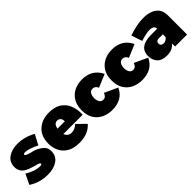

<svg xmlns="http://www.w3.org/2000/svg" viewBox="195 -1524 2502 2502"><g transform="rotate(-45 1445.5 -273.5)"><path d="M279 10Q128 10 12 -68L80 -208Q192 -140 282 -140Q315 -140 316 -156Q316 -166 300 -173.8Q284 -181.5 248 -190Q147 -217 103 -246Q38 -291 38 -368Q38 -460 107 -508.5Q176 -557 279 -557Q410 -557 533 -488L459 -349Q337 -409 274 -409Q246 -409 243 -391Q243 -372 321 -352Q425 -333 491 -270Q527 -236 527 -176Q527 -85 456.5 -37.5Q386 10 279 10Z M865 8Q764.5 8 698.5 -28.5Q629.5 -68 598.2 -132Q567 -196 567 -271Q567 -407 648.5 -481Q730 -555 859 -555Q958.5 -555 1023.5 -515.5Q1090.5 -472.5 1120.8 -403Q1151 -333.5 1151 -251L1150 -223H794Q820 -158 885 -158Q943 -158 996 -207L1113 -92Q1025 8 865 8ZM925 -327Q925 -401 861 -405Q804 -405 789 -327Z M1468 8Q1391 8 1325.5 -22.2Q1260 -52.5 1219 -117.5Q1181 -180 1181 -271Q1181 -404 1260.5 -479.5Q1340 -555 1470 -555Q1651 -555 1729 -397L1550 -321Q1528 -373 1480 -373Q1414 -373 1408 -272Q1408 -230 1425.5 -200Q1443 -170 1480 -170Q1527 -170 1547 -229L1729 -145Q1658 8 1468 8Z M2019 8Q1942 8 1876.5 -22.2Q1811 -52.5 1770 -117.5Q1732 -180 1732 -271Q1732 -404 1811.5 -479.5Q1891 -555 2021 -555Q2202 -555 2280 -397L2101 -321Q2079 -373 2031 -373Q1965 -373 1959 -272Q1959 -230 1976.5 -200Q1994 -170 2031 -170Q2078 -170 2098 -229L2280 -145Q2209 8 2019 8Z M2476 10Q2380 10 2336.5 -39.5Q2293 -89 2293 -162Q2293 -324 2505 -329H2630Q2628 -389 2545 -389Q2486 -389 2379 -354L2329 -504Q2479 -557 2599 -557Q2668.5 -557 2726.2 -536.8Q2784 -516.5 2818.5 -470.5Q2851 -426 2851 -354V0H2630V-59Q2580 10 2476 10ZM2554 -133Q2598 -133 2630 -175V-225H2552Q2506 -225 2504 -181Q2504 -136 2554 -133Z"/></g></svg>

Font: Argentum Novus Black
Style: Regular
Weight: 900
Designer: Julieta Ulanovsky (font) & Cristiano Sobral (main changes)
Foundry: Julieta Ulanovsky (font) & Cristiano Sobral (main changes)
Version: Version 3.00;November 27, 2020;FontCreator 13.0.0.2655 64-bi